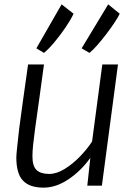

<svg xmlns="http://www.w3.org/2000/svg" viewBox="-20 -853 613 882"><path d="M180 9Q116.5 9 85.8 -23Q55 -55 55 -130Q55 -142 59 -178.8Q63 -215.5 68 -261Q75 -314.5 85.2 -388.2Q95.5 -462 109 -557H182Q168.5 -456.5 160 -395.8Q151.5 -335 147 -303.5Q142.5 -272 141 -260Q135 -216 132 -186.5Q129 -157 129 -135Q129 -90 148 -72Q167 -54 206 -54Q240 -54 277.2 -77Q314.5 -100 347.8 -134.5Q381 -169 403 -203L450 -557H522L448 0H381L395 -128Q353 -69 295.5 -30Q238 9 180 9ZM391 -610 355 -631 477 -833 530 -790Q522.5 -774 505.8 -748.8Q489 -723.5 468 -696Q447 -668.5 426.5 -645.2Q406 -622 391 -610ZM182 -610 147 -631 263 -833 318 -790Q304.5 -761.5 280.5 -726.2Q256.5 -691 230 -659.2Q203.5 -627.5 182 -610Z"/></svg>

Font: Merriweather Sans Light
Style: Italic
Weight: 300
Italic angle: -7.5°
Designer: Eben Sorkin
Foundry: Eben Sorkin
Version: Version 2.001; ttfautohint (v1.8.3)